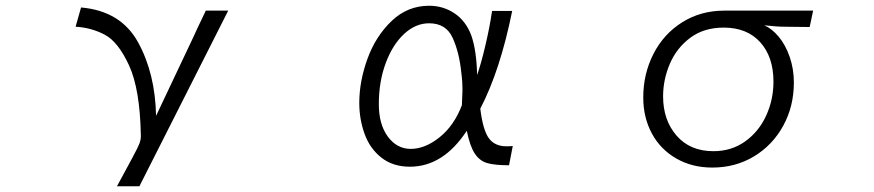

<svg xmlns="http://www.w3.org/2000/svg" viewBox="-20 -536 3040 668"><path d="M470 -61V-66Q467 -226 429 -308.5Q391 -391 344 -415.5Q297 -440 243 -443L262 -510Q400 -498 460 -389.5Q520 -281 523 -133Q543 -176 648 -397Q662 -428 696 -499H774L465 112H387Q420 51 440.5 13Q461 -25 465.5 -37.5Q470 -50 470 -61Z M1604 -81Q1522 44 1406 44Q1347 44 1307 12.5Q1267 -19 1248.5 -70Q1230 -121 1230 -178Q1230 -253 1258.5 -331.5Q1287 -410 1342.5 -463Q1398 -516 1473 -516Q1522 -516 1561.5 -489.5Q1601 -463 1620 -412Q1638 -360 1640 -275Q1654 -315 1669 -379Q1684 -443 1692 -498H1762Q1720 -290 1651 -158Q1660 -84 1680.5 -55.5Q1701 -27 1742 -27Q1756 -27 1764 -28L1751 39Q1702 39 1675.5 31.5Q1649 24 1632 -1.5Q1615 -27 1604 -81ZM1589 -221Q1589 -255 1585 -283Q1578 -353 1555 -404Q1532 -455 1473 -455Q1426 -455 1386 -418Q1346 -381 1322 -316.5Q1298 -252 1298 -174Q1298 -103 1329.5 -60.5Q1361 -18 1409 -18Q1459 -18 1509.5 -58.5Q1560 -99 1587 -170Q1589 -208 1589 -221Z M2639 -448Q2665 -437 2689 -408.5Q2713 -380 2727.5 -338Q2742 -296 2742 -249Q2742 -166 2705 -98.5Q2668 -31 2603.5 8Q2539 47 2458 47Q2388 47 2333 15.5Q2278 -16 2248 -71.5Q2218 -127 2218 -197Q2218 -279 2253.5 -348.5Q2289 -418 2353.5 -458.5Q2418 -499 2500 -499H2809L2797 -442L2711 -443Q2682 -443 2639 -448ZM2671 -252Q2671 -338 2625 -389Q2579 -440 2498 -440Q2429 -440 2381.5 -404.5Q2334 -369 2310.5 -314Q2287 -259 2287 -201Q2287 -118 2334 -64Q2381 -10 2462 -10Q2525 -10 2572.5 -44Q2620 -78 2645.5 -133.5Q2671 -189 2671 -252Z"/></svg>

Font: LINE Seed JP_TTF Regular
Style: Regular
Weight: 400
Designer: LINE & Fontrix & Fontworks
Version: Version 1.002